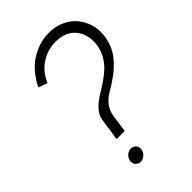

<svg xmlns="http://www.w3.org/2000/svg" viewBox="-217 -815 886 886"><g transform="rotate(-45 226.0 -371.5)"><path d="M110 -572Q121 -597 136.5 -617Q152 -637 172 -650Q193 -665 218 -673Q243 -681 273 -681Q304 -681 329 -670.5Q354 -660 370 -640Q386 -621 393 -594.5Q400 -568 396 -537Q391 -500 370.5 -468Q350 -436 313 -409Q287 -389 262.5 -375Q238 -361 219 -346Q199 -331 185 -312Q171 -293 167 -261L153 -164H206L217 -242Q221 -272 232 -290.5Q243 -309 258 -322Q273 -335 291 -345Q309 -355 326 -367Q377 -400 409 -441Q441 -482 449 -537Q455 -577 444.5 -612.5Q434 -648 412 -674Q389 -701 355 -716.5Q321 -732 280 -732Q237 -732 203 -718.5Q169 -705 142 -685Q116 -664 97 -638.5Q78 -613 66 -588Q77 -584 88.5 -580Q100 -576 110 -572ZM158 -11Q172 -11 185 -22Q198 -33 200 -49Q203 -66 192.5 -76.5Q182 -87 168 -87Q154 -87 141.5 -76.5Q129 -66 126 -49Q123 -33 133.5 -22Q144 -11 158 -11Z"/></g></svg>

Font: Josefin Slab Thin Medium
Style: Italic
Weight: 500
Italic angle: -12°
Version: Version 2.000